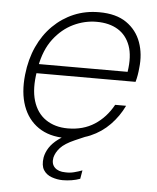

<svg xmlns="http://www.w3.org/2000/svg" viewBox="-51 -557 644 786"><g transform="rotate(5 271.0 -164.0)"><path d="M231 12Q165 12 120.5 -18.5Q76 -49 56.5 -103.5Q37 -158 45 -232Q52 -296 75.5 -347.5Q99 -399 136.5 -436Q174 -473 221.5 -493Q269 -513 325 -513Q395 -513 437.5 -483.5Q480 -454 497.5 -405.5Q515 -357 508 -299Q507 -286 504.5 -271Q502 -256 498 -242H78L85 -280H462Q472 -345 456.5 -387.5Q441 -430 405.5 -451.5Q370 -473 318 -473Q269 -473 223 -451Q177 -429 142.5 -384Q108 -339 95 -268L92 -250Q80 -178 95 -128.5Q110 -79 147.5 -53.5Q185 -28 238 -28Q301 -28 347.5 -58Q394 -88 423 -141H468Q447 -97 413 -62Q379 -27 333.5 -7.5Q288 12 231 12ZM236 185Q213 185 190.5 177Q168 169 156.5 150.5Q145 132 150 99Q154 78 166.5 58.5Q179 39 203 21Q227 3 265 -13L327 -38L338 -11L271 18Q230 36 212.5 55.5Q195 75 190 96Q185 122 200 137Q215 152 244 152Q262 153 279.5 148.5Q297 144 313 138L307 173Q291 179 272.5 182Q254 185 236 185Z"/></g></svg>

Font: DM Sans 17pt ExtraLight
Style: Italic
Weight: 250
Italic angle: -10°
Version: Version 4.004;gftools[0.9.30]